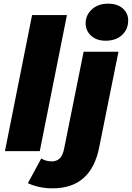

<svg xmlns="http://www.w3.org/2000/svg" viewBox="-20 -824 719 1047"><path d="M7 0 155 -742H345L197 0ZM267 203Q228 203 194 195.5Q160 188 132 175L205 40Q230 56 262 56Q290 56 306.5 39Q323 22 330 -15L436 -542H626L521 -21Q477 203 267 203ZM556 -602Q506 -602 476.5 -629.5Q447 -657 447 -696Q447 -742 481 -773Q515 -804 570 -804Q620 -804 649.5 -778Q679 -752 679 -713Q679 -664 645.5 -633Q612 -602 556 -602Z"/></svg>

Font: Montserrat Thin ExtraBold
Style: Italic
Weight: 800
Italic angle: -11.3°
Version: Version 9.000